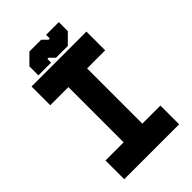

<svg xmlns="http://www.w3.org/2000/svg" viewBox="-248 -933 1025 1025"><g transform="rotate(-45 265.0 -420.0)"><path d="M57.5 0V-141.5H194.5V-558.5H57.5V-700H472V-558.5H335.5V-141.5H472V0ZM120.5 -71H409.5H265V-629.5H409.5H120.5H265V-71H120.5ZM125.5 -716V-784L181.5 -840H270.5L298.5 -812H307.5V-840H403.5V-772L347.5 -716H258.5L230.5 -744H221.5V-716ZM175 -751H174.5V-761L207.5 -797H248.5L280.5 -760H324.5L357.5 -796V-806H358V-796L324.5 -760H280.5L248.5 -797H207.5L175 -761Z"/></g></svg>

Font: Tourney Thin Black
Style: Regular
Weight: 900
Version: Version 1.015